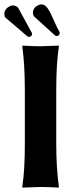

<svg xmlns="http://www.w3.org/2000/svg" viewBox="-21 -857 371 880"><path d="M13.2 -821.8Q26.4 -831.5 36.1 -832Q55.2 -832 63 -819.8L125 -706.1Q126 -705.1 126 -701.2Q126 -695.3 121.1 -690.9Q115.2 -688 111.8 -688Q106.9 -688 105 -689.9L6.8 -773.9Q-1 -778.8 -1 -793.9Q-1 -810.5 13.2 -821.8ZM145 -828.1Q159.2 -836.9 168 -836.9Q185.1 -836.9 197.5 -818.8Q210 -800.8 225.6 -764.4Q241.2 -728 252 -710Q252.9 -709 252.9 -706.1Q252.9 -700.2 248 -694.8Q247.1 -694.8 244.1 -693.4Q241.2 -691.9 240.2 -691.9Q236.3 -691.9 231.9 -693.8L137.2 -779.8Q130.4 -786.6 129.9 -798.8Q129.9 -815.9 145 -828.1ZM92.8 -444.8Q92.8 -560.1 81.1 -645L83 -647.9Q130.9 -645 165 -645L248 -647.9L249 -645Q236.8 -565.9 236.8 -444.8V-200.2Q236.8 -86.4 249 0L247.1 2.9Q199.2 0 165 0L82 2.9L81.1 0Q93.3 -81.1 92.8 -200.2Z"/></svg>

Font: Linux Biolinum
Style: Bold
Weight: 700
Designer: Philipp H. Poll
Foundry: Philipp H. Poll
Version: Version 1.3.2 ; ttfautohint (v0.9)